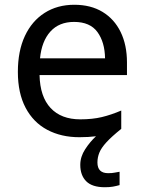

<svg xmlns="http://www.w3.org/2000/svg" viewBox="-20 -566 604 806"><path d="M389 116Q389 161 434 161Q451 161 462.5 158.5Q474 156 482 155V211Q468 215 454 217.5Q440 220 420 220Q367 220 342 195Q317 170 317 126Q317 92 337.5 60.5Q358 29 383 6Q352 10 313 10Q237 10 178.5 -21Q120 -52 87.5 -113.5Q55 -175 55 -264Q55 -352 84.5 -415Q114 -478 167.5 -512Q221 -546 292 -546Q361 -546 410.5 -516Q460 -486 486.5 -431.5Q513 -377 513 -304V-251H146Q148 -160 192.5 -112.5Q237 -65 317 -65Q368 -65 407.5 -74.5Q447 -84 489 -102V-25Q449 7 427 31Q405 55 397 75Q389 95 389 116ZM291 -474Q228 -474 191.5 -433.5Q155 -393 148 -321H421Q420 -389 389 -431.5Q358 -474 291 -474Z"/></svg>

Font: Noto Sans Old North Arabian
Style: Regular
Weight: 400
Designer: Monotype Design Team
Foundry: Monotype Imaging Inc.
Version: Version 2.001; ttfautohint (v1.8.4.7-5d5b)